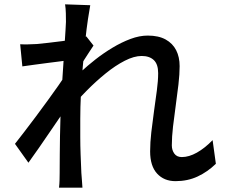

<svg xmlns="http://www.w3.org/2000/svg" viewBox="-20 -821 1040 885"><path d="M975 -66Q937 -29 891 -7.5Q845 14 789 14Q736 14 704 -21Q672 -56 672 -123Q672 -164 677.5 -212Q683 -260 690 -309.5Q697 -359 703 -404Q709 -449 709 -484Q709 -525 689 -544Q669 -563 633 -563Q598 -563 555 -541Q512 -519 467 -482.5Q422 -446 380 -403.5Q338 -361 305 -320L306 -443Q324 -463 353.5 -490.5Q383 -518 420 -547Q457 -576 498.5 -601Q540 -626 581.5 -641.5Q623 -657 661 -657Q711 -657 743.5 -639Q776 -621 792 -589.5Q808 -558 808 -516Q808 -479 802.5 -431.5Q797 -384 790 -334.5Q783 -285 777.5 -237.5Q772 -190 772 -151Q772 -129 783.5 -113Q795 -97 818 -97Q851 -97 887.5 -117.5Q924 -138 960 -175ZM294 -543Q281 -541 256 -538Q231 -535 201 -531Q171 -527 140.5 -523Q110 -519 83 -515L73 -617Q92 -616 109 -616.5Q126 -617 148 -618Q170 -620 201.5 -623.5Q233 -627 267 -631.5Q301 -636 331 -641.5Q361 -647 378 -653L411 -611Q403 -599 391.5 -581.5Q380 -564 368.5 -546Q357 -528 349 -514L306 -355Q289 -329 264.5 -293Q240 -257 213 -217.5Q186 -178 159.5 -139.5Q133 -101 111 -71L49 -158Q67 -181 92.5 -214Q118 -247 145.5 -284Q173 -321 200 -358Q227 -395 249 -426.5Q271 -458 284 -479L287 -520ZM284 -720Q284 -739 283.5 -760Q283 -781 280 -801L396 -797Q392 -776 385.5 -733Q379 -690 373 -633Q367 -576 361.5 -513Q356 -450 353 -388Q350 -326 350 -273Q350 -230 350 -190Q350 -150 351.5 -110Q353 -70 355 -24Q356 -11 357.5 8.5Q359 28 360 44H252Q254 28 254.5 9Q255 -10 255 -22Q255 -70 255.5 -109.5Q256 -149 256.5 -191.5Q257 -234 259 -292Q259 -315 261 -352Q263 -389 266 -434Q269 -479 272 -525Q275 -571 277.5 -612Q280 -653 282 -682Q284 -711 284 -720Z"/></svg>

Font: Noto Sans SC Thin Medium
Style: Regular
Weight: 500
Version: Version 2.004-H2;hotconv 1.0.118;makeotfexe 2.5.65603